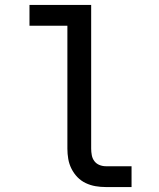

<svg xmlns="http://www.w3.org/2000/svg" viewBox="-20 -755 640 775"><path d="M407 0Q386 0 365.5 -3.5Q345 -7 326 -16Q307 -25 292.5 -40Q278 -55 268.5 -74Q259 -93 255.5 -113.5Q252 -134 252 -155V-651H99V-735H348V-155Q348 -142 350.5 -128.5Q353 -115 361 -104.5Q369 -94 381.5 -89Q394 -84 407 -84H511V0Z"/></svg>

Font: Iosevka Fixed Medium Extended
Style: Regular
Weight: 500
Width: 7
Monospace: yes
Designer: Belleve Invis
Foundry: Belleve Invis
Version: Version 24.1.1; ttfautohint (v1.8.4)